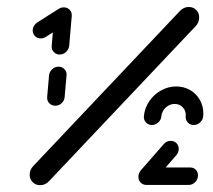

<svg xmlns="http://www.w3.org/2000/svg" viewBox="-20 -540 623 561"><path d="M141.5 -231.1Q130.7 -231.1 123.9 -238.5Q117 -245.9 117.8 -256.7L123.3 -319.6Q124.4 -330.4 132.6 -337.8Q140.7 -345.2 151.1 -345.2Q161.9 -345.2 168.7 -337.6Q175.6 -330 174.4 -319.6L168.9 -256.7Q168.1 -245.9 160.2 -238.5Q152.2 -231.1 141.5 -231.1ZM166.3 -518.5Q176.3 -518.5 183 -511.9Q189.6 -505.2 189.6 -495.6Q189.6 -488.1 186.1 -481.7Q182.6 -475.2 176.3 -471.5L113.3 -431.9Q106.3 -427.8 98.9 -427.8Q88.9 -427.8 82.2 -434.6Q75.6 -441.5 75.6 -451.1Q75.6 -458.1 79.3 -464.4Q83 -470.7 88.9 -474.4L151.9 -514.4Q160 -518.5 166.3 -518.5ZM154.4 -380.7Q143.7 -380.7 136.9 -388.3Q130 -395.9 131.1 -406.3L138.5 -493Q139.6 -503.7 147.8 -511.1Q155.9 -518.5 166.3 -518.5Q177 -518.5 183.9 -510.9Q190.7 -503.3 189.6 -493L182.2 -406.3Q181.1 -395.9 173 -388.3Q164.8 -380.7 154.4 -380.7ZM531.5 -519.6Q544.8 -519.6 553.3 -510.9Q561.9 -502.2 561.9 -489.6Q561.9 -474.4 552.2 -464.1L123.3 -10.7Q112.2 1.1 97.4 1.1Q84.1 1.1 75.4 -7.8Q66.7 -16.7 66.7 -29.6Q66.7 -43.7 76.7 -54.4L505.6 -507.8Q516.7 -519.6 531.5 -519.6ZM384.4 -25.2Q385.6 -35.9 393.7 -43.3Q401.9 -50.7 412.6 -50.7H535.6Q545.6 -50.7 552 -44.1Q558.5 -37.4 558.5 -27.8Q558.5 -16.3 550.4 -8Q542.2 0.4 531.1 0.4H408.1Q397.4 0.4 390.6 -7Q383.7 -14.4 384.4 -25.2ZM407.8 0Q397.8 0 391.1 -6.7Q384.4 -13.3 384.4 -23.3Q384.4 -33.3 391.1 -41.9L458.1 -118.5Q466.3 -128.5 478.9 -128.5Q488.9 -128.5 495.6 -121.7Q502.2 -114.8 502.2 -105.2Q502.2 -94.8 495.6 -87L428.1 -9.6Q424.4 -5.2 418.9 -2.6Q413.3 0 407.8 0ZM423.7 -174.8Q413.3 -174.8 406.5 -182.2Q399.6 -189.6 400.4 -200.4Q402.6 -224.1 416.1 -244.1Q429.6 -264.1 450.6 -275.7Q471.5 -287.4 494.8 -287.4Q517 -287.4 535.2 -277Q553.3 -266.7 563.7 -248.5Q574.1 -230.4 574.1 -208.5Q574.1 -203 573.7 -200.4Q573 -190 564.8 -182.4Q556.7 -174.8 545.9 -174.8Q535.6 -174.8 528.7 -182.2Q521.9 -189.6 522.6 -200.4Q524.1 -215.2 514.6 -225.7Q505.2 -236.3 490.4 -236.3Q475.6 -236.3 464.3 -225.7Q453 -215.2 451.5 -200.4Q450.7 -190 442.6 -182.4Q434.4 -174.8 423.7 -174.8Z"/></svg>

Font: 26F Galaxy Sans Extra Bold
Style: Italic
Weight: 800
Italic angle: -5°
Designer: C₂₉H₂₅N₃O₅
Version: Version 1.200